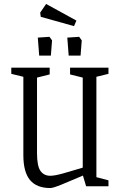

<svg xmlns="http://www.w3.org/2000/svg" viewBox="-20 -941 611 970"><path d="M98 -157V-553L37 -568V-599H231V-565L167 -549V-168Q167 -102 184.5 -77.5Q202 -53 234 -53Q256 -53 297.5 -64.5Q339 -76 398 -94V-549L334 -565V-599H528V-568L467 -553V-46L528 -30V0H415L399 -54Q334 -26 291 -8.5Q248 9 234 9Q165 9 131.5 -31.5Q98 -72 98 -157ZM171 -751 230 -755 243 -737 237 -660H178ZM320 -751 380 -755 393 -737 387 -660H327ZM186 -856 183 -877 213 -921 366 -837 354 -809Z"/></svg>

Font: Grenze Light
Style: Regular
Weight: 300
Designer: Renata Polastri
Foundry: Omnibus-Type
Version: Version 1.002; ttfautohint (v1.8)